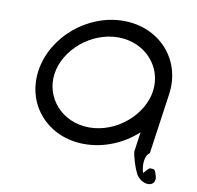

<svg xmlns="http://www.w3.org/2000/svg" viewBox="-82 -704 947 922"><g transform="rotate(10 391.0 -243.5)"><path d="M164.6 -311.6C181.4 -431.1 304 -536.7 436.3 -536.7C568.7 -536.7 661.5 -431.1 644.8 -311.6C628 -192.1 505.4 -86.5 373 -86.5C240.7 -86.5 147.8 -192.1 164.6 -311.6ZM728 85.8C719.3 60.8 722.6 56 696.2 56C688 56 671.3 80.5 665.9 84C654.1 46.1 657.7 -1.1 681.6 -15.3L723.8 -311.7C747.6 -481.4 623.9 -619.2 448 -619.2C272.2 -619.2 109.7 -481.4 85.8 -311.6C62 -141.8 186.6 -4 363.4 -4C460.1 -4 552.6 -43.8 620.3 -106.6C615.9 -75.5 611.6 -44.4 607.2 -13.3L607 -12.2C607 -11.9 607 -11.6 607 -11.3C606.7 6.6 624.6 65.1 636 85.8C644.6 110.8 672.6 132 698.5 132C724.5 132 736.6 110.8 728 85.8Z"/></g></svg>

Font: Hi.
Style: Tall Oblique
Weight: 400
Designer: Mew Too, Robert Jablonski
Foundry: Cannot Into Space Fonts
Version: Version 1.996